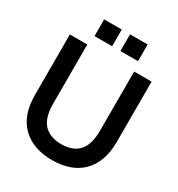

<svg xmlns="http://www.w3.org/2000/svg" viewBox="-201 -986 1042 1125"><g transform="rotate(30 320.0 -423.5)"><path d="M320 10Q191 10 117 -62Q43 -134 43 -272V-680H161V-279Q161 -186 201.5 -142Q242 -98 320 -98Q398 -98 438 -142Q478 -186 478 -279V-680H596V-272Q596 -203 577 -150.5Q558 -98 522 -62Q486 -26 435 -8Q384 10 320 10ZM173 -857H292V-744H173ZM348 -857H467V-744H348Z"/></g></svg>

Font: CyStack Display SemiBold
Style: Regular
Weight: 600
Designer: Weizhong Zhang
Foundry: 本地遙控
Version: Version 1.000;Glyphs 3.1.2 (3151)